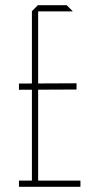

<svg xmlns="http://www.w3.org/2000/svg" viewBox="-20 -720 383 740"><path d="M53 0V-24H290V0ZM53 -374V-398L275 -399V-375ZM103 -24V-677L126 -700H127V-24ZM127 -676V-700H237L260 -677V-676Z"/></svg>

Font: Foldit Thin
Style: Regular
Weight: 100
Designer: Sophia Tai
Foundry: Sophia Tai
Version: Version 1.003